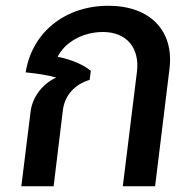

<svg xmlns="http://www.w3.org/2000/svg" viewBox="-20 -646 648 666"><path d="M86 -258 54 0H166L198 -263C204 -314 238 -353 291 -369L295 -400C271 -421 227 -440 180 -449C206 -501 269 -535 337 -535C420 -535 465 -479 455 -397L406 0H518L568 -408C584 -540 500 -626 356 -626C206 -626 91 -534 69 -395C110 -391 147 -385 175 -377C127 -355 92 -309 86 -258Z"/></svg>

Font: TPK Tissa Web SemiBold
Style: Italic
Weight: 600
Italic angle: -7°
Designer: Jacques Le Bailly, Suppakit Chalermlarp | Katatrad Co.,Ltd.
Foundry: Jacques Le Bailly, Cadson Demak Co.,Ltd.
Version: Version 5.000;Glyphs 3.1.2 (3151)